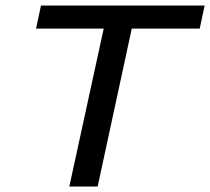

<svg xmlns="http://www.w3.org/2000/svg" viewBox="-20 -678 764 698"><path d="M724 -658 706 -574H459L335 0H232L357 -574H111L129 -658Z"/></svg>

Font: EauTestInfant Semibold
Style: Italic
Weight: 600
Italic angle: -12°
Designer: Christian Thalmann (Catharsis Fonts)
Version: Version 0.001;PS 000.001;hotconv 1.0.88;makeotf.lib2.5.64775